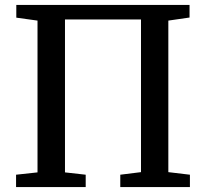

<svg xmlns="http://www.w3.org/2000/svg" viewBox="-20 -763 840 783"><path d="M46.5 -743H753V-691.5L666.5 -679V-61L754.5 -50.5V0H470.5V-50.5L555 -61V-683.5H245V-60L329.5 -50.5V0H45.5V-50.5L133 -60V-679L46.5 -691Z"/></svg>

Font: Merriweather 20pt Medium
Style: Regular
Weight: 500
Version: Version 2.100